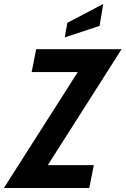

<svg xmlns="http://www.w3.org/2000/svg" viewBox="-58 -948 634 968"><path d="M-38.5 0 334 -584.5H101.5L124.5 -700H555L183 -115.5H415L392 0ZM268.5 -759.5 281.5 -833 462.5 -928 444 -817.5Z"/></svg>

Font: Cabin Condensed
Style: Bold Italic
Weight: 700
Width: 3
Italic angle: -10°
Designer: Pablo Impallari
Foundry: Pablo Impallari. http://www.impallari.com Igino Marini. http://www.ikern.com
Version: Version 3.001; ttfautohint (v1.8.3)